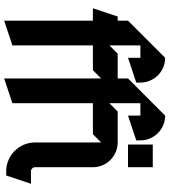

<svg xmlns="http://www.w3.org/2000/svg" viewBox="35 -825 820 930"><g transform="rotate(90 445.0 -360.0)"><path d="M680 -690V-570H790V-690ZM260 -750 80 -570V-520H60L20 -400H80V30L200 -10V-400H320L360 -440V30L480 -10V-400H630L670 -440V-120C670 -42.7 732.7 20 810 20H830L870 -100H810C799 -100 790 -109 790 -120V-400C790 -466.2 736.2 -520 670 -520H520L480 -480V-630H540V-570L660 -610V-630C660 -696.2 606.2 -750 540 -750L360 -570V-520H240L200 -480V-630H260V-570L380 -610V-630C380 -696.2 326.2 -750 260 -750Z"/></g></svg>

Font: Abibas
Style: Medium
Weight: 500
Version: Version 0.3